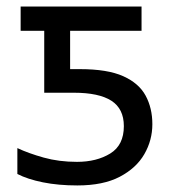

<svg xmlns="http://www.w3.org/2000/svg" viewBox="-20 -556 530 586"><path d="M216 10Q158 10 111 0.5Q64 -9 33 -25V-104Q67 -88 113.5 -75Q160 -62 215 -62Q275 -62 316.5 -87.5Q358 -113 358 -171Q358 -224 320 -248.5Q282 -273 205 -273H115V-462H43V-536H412V-462H194V-345H224Q308 -345 356 -323.5Q404 -302 424.5 -264Q445 -226 445 -177Q445 -128 420.5 -85.5Q396 -43 345.5 -16.5Q295 10 216 10Z"/></svg>

Font: Noto Sans IKEA
Style: Regular
Weight: 400
Designer: Monotype Design Team
Foundry: Monotype Imaging Inc.
Version: Version 2.001